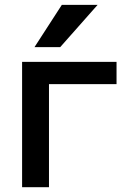

<svg xmlns="http://www.w3.org/2000/svg" viewBox="-20 -781 539 802"><path d="M184.6 1H72.3V-522.5H466.8V-429.7H184.6ZM238.3 -760.7H387.7L231.4 -584H124Z"/></svg>

Font: Gen Shin Gothic Medium
Style: Regular
Weight: 500
Designer: [Source Han Sans]
Ryoko NISHIZUKA  (kana & ideographs); Paul D. Hunt (Latin, Greek & Cyrillic); Wenlong ZHANG  (bopomofo
Version: Version 1.002.20150607